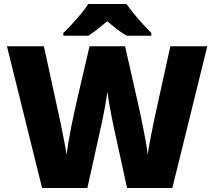

<svg xmlns="http://www.w3.org/2000/svg" viewBox="-20 -947 1079 967"><path d="M1024 -714 848 0H620L552 -311Q550 -320 546 -341Q542 -362 536.5 -389Q531 -416 527 -442Q523 -468 521 -486Q519 -468 514.5 -442Q510 -416 505 -389Q500 -362 495.5 -341Q491 -320 489 -311L420 0H192L15 -714H201L279 -356Q282 -343 287 -318.5Q292 -294 297.5 -266Q303 -238 308 -211.5Q313 -185 315 -167Q319 -197 325.5 -236Q332 -275 340 -314.5Q348 -354 355.5 -388Q363 -422 368 -444L431 -714H610L671 -444Q676 -423 683.5 -388.5Q691 -354 699 -314Q707 -274 714 -235Q721 -196 724 -167Q727 -192 734 -229Q741 -266 748 -301.5Q755 -337 759 -355L838 -714ZM617 -927Q633 -904 655.5 -876.5Q678 -849 701.5 -823.5Q725 -798 742 -781V-767H618Q592 -782 569 -800Q546 -818 520 -840Q494 -818 472.5 -801Q451 -784 425 -767H299V-781Q318 -799 341.5 -824.5Q365 -850 387.5 -877Q410 -904 425 -927Z"/></svg>

Font: Noto Sans Lao Black
Style: Regular
Weight: 900
Designer: Monotype Design Team
Foundry: Monotype Imaging Inc.
Version: Version 2.003; ttfautohint (v1.8.4.7-5d5b)